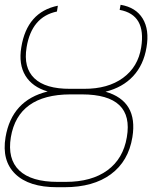

<svg xmlns="http://www.w3.org/2000/svg" viewBox="-39 -780 642 810"><path d="M315.4 -405.3Q416 -404.8 479.7 -451.2Q543.5 -497.6 556.6 -580.1Q578.6 -717.8 465.8 -738.3L469.7 -759.8Q534.2 -749 563 -701.7Q591.8 -654.3 579.1 -580.1Q566.9 -506.3 522.7 -458.7Q478.5 -411.1 406.2 -393.1Q544.4 -353.5 519.5 -201.2Q502.9 -99.6 428.7 -44.9Q354.5 9.8 233.4 9.8H201.2Q83 9.8 25.4 -46.1Q-32.2 -102.1 -15.6 -201.2Q10.7 -357.4 162.1 -394Q97.2 -413.1 68.1 -460.9Q39.1 -508.8 50.8 -580.1Q74.7 -729.5 205.1 -755.9L201.2 -731.4Q94.2 -709 73.2 -580.1Q59.1 -494.6 106 -449.7Q152.8 -404.8 256.8 -405.3ZM307.1 -381.8H257.3Q37.1 -380.9 6.8 -201.2Q-8.3 -109.4 42.2 -61Q92.8 -12.7 204.1 -12.7H238.3Q347.2 -12.7 414.1 -61.5Q481 -110.4 496.1 -201.2Q527.3 -381.3 307.1 -381.8Z"/></svg>

Font: Inter Display Thin
Style: Italic
Weight: 100
Italic angle: -9.39999°
Designer: Rasmus Andersson
Foundry: rsms
Version: Version 4.000;git-a52131595